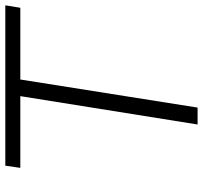

<svg xmlns="http://www.w3.org/2000/svg" viewBox="-40 -704 745 704"><g transform="rotate(-90 332.0 -352.5)"><path d="M227 0 331 -650H68L76 -705H664L655 -650H392L289 0Z"/></g></svg>

Font: Nunito Sans 12pt Light
Style: Italic
Weight: 300
Italic angle: -9°
Designer: Vernon Adams
Foundry: Vernon Adams
Version: Version 3.101;gftools[0.9.27]